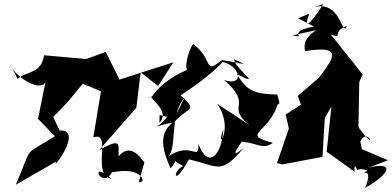

<svg xmlns="http://www.w3.org/2000/svg" viewBox="-20 -816 1887 924"><path d="M547 9C673 -7 683 71 648 59L675 -34C612 -124 571 -87 551 -64C547 -114 573 -160 457 -93L636 -297L657 -468L741 -402L814 -516L555 -433L489 -566L395 -532L192 -550C179 -460 110 -476 65 -436L32 -501C50 -446 201 -351 203 -442L163 -244L244 -161C89 -59 144 -134 56 73L251 -39C222 18 387 -195 267 -188L236 -253L303 -322L378 -413L466 -377L429 -155C524 -186 416 27 517 44C403 -54 468 101 519 13Z M748 -262 785 -254C722 -175 681 -203 811 -226C741 -171 762 -92 801 -6C880 -92 742 -78 862 -17C809 5 812 93 889 -49C1035 -15 1042 26 1151 -102C1132 -90 1080 -42 1143 -134C1220 -128 1246 -93 1293 -129C1130 -171 1282 -174 1319 -326L1219 -306C1337 -318 1333 -295 1314 -361C1206 -363 1168 -378 1120 -459C1257 -391 1105 -488 1107 -531C1183 -494 1159 -510 1048 -527C957 -453 1010 -530 910 -604C886 -579 839 -411 930 -498C756 -442 713 -346 709 -351C698 -343 802 -280 747 -225ZM1025 -316C1112 -194 1011 -76 1055 -194C1047 -64 979 -1 935 -124C937 -30 901 -147 778 -55C841 -83 788 -255 868 -345L785 -181C868 -318 950 -266 849 -357C992 -450 1054 -518 1050 -518C1135 -502 1160 -397 1059 -431C1204 -304 1060 -309 1183 -212C1132 -247 1079 -282 1025 -316Z M1414 -728 1491 -688C1349 -662 1466 -628 1388 -646L1574 -687C1537 -702 1424 -643 1449 -570C1624 -598 1595 -546 1514 -441L1413 -355L1428 -312L1355 -265L1370 -197L1313 -31L1340 -25L1532 -61L1543 -248L1649 -431L1577 -322L1552 -86L1686 10V-24C1716 29 1679 -17 1748 4C1699 42 1785 -30 1737 88C1859 21 1881 -41 1754 -9L1847 -45L1692 -111L1667 4C1796 -105 1659 -66 1728 -70L1714 -134C1749 -212 1802 -72 1710 -197L1705 -210L1709 -421L1725 -458L1572 -650C1636 -626 1571 -664 1650 -691C1621 -630 1625 -836 1469 -774L1536 -796C1475 -702 1437 -665 1468 -750Z"/></svg>

Font: Asimov Silicon
Style: Regular
Weight: 400
Designer: Google
Version: Version 2.000980; 2014